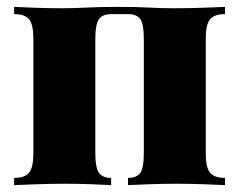

<svg xmlns="http://www.w3.org/2000/svg" viewBox="-20 -538 695 558"><path d="M634 -518V-497Q603 -497 590.5 -482Q578 -467 578 -425V-93Q578 -51 590.5 -36Q603 -21 634 -21V0Q614 -1 573.5 -2.5Q533 -4 494 -4Q452 -4 412 -2.5Q372 -1 352 0V-21Q378 -21 388 -36Q398 -51 398 -93V-425Q398 -467 388 -482Q378 -497 352 -497H303Q278 -497 267.5 -482Q257 -467 257 -425V-93Q257 -51 267.5 -36Q278 -21 303 -21V0Q284 -1 247 -2.5Q210 -4 171 -4Q129 -4 86 -2.5Q43 -1 21 0V-21Q52 -21 64.5 -36Q77 -51 77 -93V-425Q77 -467 64.5 -482Q52 -497 21 -497V-518Q41 -517 81.5 -515.5Q122 -514 161 -514Q194 -514 231.5 -516Q269 -518 323 -518Q379 -518 413.5 -516Q448 -514 484 -514Q526 -514 569 -515.5Q612 -517 634 -518Z"/></svg>

Font: Playfair Display Black
Style: Regular
Weight: 900
Designer: Claus Eggers Sørensen
Foundry: Claus Eggers Sørensen
Version: Version 1.203